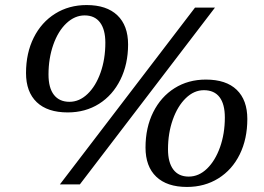

<svg xmlns="http://www.w3.org/2000/svg" viewBox="-20 -730 1046 760"><path d="M83 -441Q83 -520 113.5 -581Q144 -642 198.5 -676Q253 -710 323 -710Q402 -710 444.5 -669.5Q487 -629 487 -554Q487 -476 456.5 -414.5Q426 -353 372 -319Q318 -285 248 -285Q168 -285 125.5 -325.5Q83 -366 83 -441ZM217 0 752 -700H831L296 0ZM397 -561Q397 -613 376 -641Q355 -669 315 -669Q276 -669 243 -638Q210 -607 191 -553Q172 -499 172 -435Q172 -382 193.5 -354.5Q215 -327 255 -327Q294 -327 326.5 -358Q359 -389 378 -442.5Q397 -496 397 -561ZM556 -146Q556 -225 586.5 -286Q617 -347 671 -381Q725 -415 795 -415Q875 -415 917 -374.5Q959 -334 959 -259Q959 -180 929 -119Q899 -58 844.5 -24Q790 10 720 10Q641 10 598.5 -30.5Q556 -71 556 -146ZM870 -265Q870 -318 849 -345.5Q828 -373 787 -373Q748 -373 715.5 -341.5Q683 -310 664 -256.5Q645 -203 645 -139Q645 -87 666 -59Q687 -31 727 -31Q767 -31 799.5 -62.5Q832 -94 851 -147.5Q870 -201 870 -265Z"/></svg>

Font: Fahkwang
Style: Italic
Weight: 400
Italic angle: -10°
Version: Version 1.000; ttfautohint (v1.6)